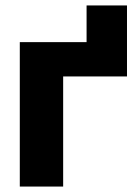

<svg xmlns="http://www.w3.org/2000/svg" viewBox="-20 -685 513 705"><path d="M446.3 -404.3H211.9V0H52.7V-530.3H297.9V-665H446.3Z"/></svg>

Font: Pretendard GOV ExtraBold
Style: Regular
Weight: 800
Designer: Base glyphs from Inter by Rasmus Andersson; Hangeul glyphs from Noto Sans CJK(Source Han Sans) by Jang Soo-young and Kan
Foundry: Kil Hyung-jin
Version: Version 1.309